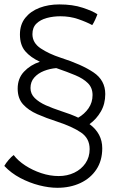

<svg xmlns="http://www.w3.org/2000/svg" viewBox="-22 -698 542 891"><path d="M452.5 -10Q452.5 47.5 425.2 88.5Q398 129.5 350.8 151.5Q303.5 173.5 244 173.5Q205 173.5 160 162Q115 150.5 72.2 128Q29.5 105.5 -2 72Q5.5 58.5 18.5 43.5Q31.5 28.5 41.5 21.5Q61.5 48 95.2 70Q129 92 169.5 105.5Q210 119 250.5 119Q290 119 322.5 103.5Q355 88 374.5 59.8Q394 31.5 394 -6Q394 -56 353.8 -83.2Q313.5 -110.5 243.5 -133.5Q192.5 -150 151 -168.2Q109.5 -186.5 84.8 -214Q60 -241.5 60 -287Q60 -334 89.2 -365.2Q118.5 -396.5 163 -411.5Q120 -431.5 95.2 -460.2Q70.5 -489 70.5 -538Q70.5 -584 95.2 -615Q120 -646 161.5 -661.8Q203 -677.5 253 -677.5Q315.5 -677.5 361.5 -662.2Q407.5 -647 430 -632Q426.5 -621.5 419.5 -606.2Q412.5 -591 406 -581.5Q379.5 -596 341.2 -609.2Q303 -622.5 258.5 -622.5Q225 -622.5 195.2 -614.5Q165.5 -606.5 147 -588.5Q128.5 -570.5 128.5 -539.5Q128.5 -499 166.8 -473.5Q205 -448 260 -430Q357 -399 411.8 -362.2Q466.5 -325.5 466.5 -261.5Q466.5 -216 446.2 -180.8Q426 -145.5 393.5 -122Q452.5 -78.5 452.5 -10ZM260 -183Q307.5 -168 341 -152Q370 -168.5 388.8 -195.5Q407.5 -222.5 407.5 -257Q407.5 -290.5 386 -312Q364.5 -333.5 327.2 -349Q290 -364.5 243.5 -380.5Q241 -381 239 -382Q209.5 -379.5 182 -368.8Q154.5 -358 137 -338.2Q119.5 -318.5 119.5 -289.5Q119.5 -262.5 139.2 -243Q159 -223.5 191.2 -209.2Q223.5 -195 260 -183Z"/></svg>

Font: Grandstander ExtraLight
Style: Regular
Weight: 200
Designer: Tyler Finck
Foundry: Etcetera Type Co
Version: Version 1.200; ttfautohint (v1.8.3)